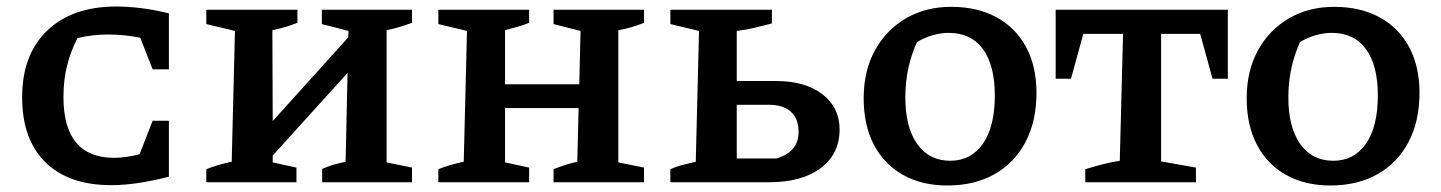

<svg xmlns="http://www.w3.org/2000/svg" viewBox="-20 -560 4429 590"><path d="M322 9Q191 9 119.5 -61.5Q48 -132 48 -261Q48 -392 125 -466Q202 -540 338 -540Q373 -540 413.5 -535Q454 -530 499 -519V-347H449L411 -444Q387 -449 361.5 -451.5Q336 -454 311 -454Q264 -454 218 -443Q197 -402 186 -358Q175 -314 175 -262Q175 -75 331 -75Q365 -75 409 -86L449 -189H499V-17Q398 9 322 9Z M614 0V-40Q648 -54 692 -63L702 -465L614 -486V-530H894V-490Q877 -483 856.5 -477Q836 -471 817 -467L818 -188L1050 -445L1051 -465L969 -486V-530H1246V-490Q1206 -475 1168 -467V-61L1246 -45V0H970V-41Q988 -49 1005.5 -54Q1023 -59 1042 -63L1048 -336L818 -82V-61L891 -45V0Z M1327 0V-40Q1361 -54 1405 -63L1415 -465L1327 -486V-530H1606V-490Q1589 -483 1573 -478.5Q1557 -474 1532 -467V-301H1760L1764 -465L1681 -486V-530H1959V-490Q1942 -483 1922 -477Q1902 -471 1880 -467V-61L1959 -45V0H1681V-40Q1701 -48 1718 -53.5Q1735 -59 1754 -63L1758 -228H1532V-61L1606 -45V0Z M2040 0V-40Q2057 -48 2074.5 -52.5Q2092 -57 2118 -63L2128 -465L2040 -486V-530H2352V-488Q2325 -481 2300.5 -475Q2276 -469 2244 -465V-311H2366Q2454 -311 2507 -270.5Q2560 -230 2560 -162Q2560 -87 2502 -43.5Q2444 0 2344 0ZM2244 -73H2366Q2434 -93 2434 -155Q2434 -195 2410.5 -216.5Q2387 -238 2342 -238H2244Z M2891 10Q2813 10 2755 -22.5Q2697 -55 2665.5 -115Q2634 -175 2634 -258Q2634 -343 2669 -406Q2704 -469 2764.5 -504Q2825 -539 2903 -539Q2983 -539 3042 -507Q3101 -475 3133 -415.5Q3165 -356 3165 -275Q3165 -188 3131.5 -124Q3098 -60 3036.5 -25Q2975 10 2891 10ZM2900 -66Q2964 -66 3000.5 -118.5Q3037 -171 3037 -267Q3037 -359 3000.5 -409Q2964 -459 2895 -459Q2872 -459 2847 -452Q2822 -445 2798 -431Q2762 -352 2762 -261Q2762 -169 2798.5 -117.5Q2835 -66 2900 -66Z M3753 -530V-318H3706L3668 -456H3548V-64L3655 -45V0H3315V-40Q3341 -48 3367.5 -55Q3394 -62 3421 -66L3431 -456H3309L3271 -318H3224V-530Z M4068 10Q3990 10 3932 -22.5Q3874 -55 3842.5 -115Q3811 -175 3811 -258Q3811 -343 3846 -406Q3881 -469 3941.5 -504Q4002 -539 4080 -539Q4160 -539 4219 -507Q4278 -475 4310 -415.5Q4342 -356 4342 -275Q4342 -188 4308.5 -124Q4275 -60 4213.5 -25Q4152 10 4068 10ZM4077 -66Q4141 -66 4177.5 -118.5Q4214 -171 4214 -267Q4214 -359 4177.5 -409Q4141 -459 4072 -459Q4049 -459 4024 -452Q3999 -445 3975 -431Q3939 -352 3939 -261Q3939 -169 3975.5 -117.5Q4012 -66 4077 -66Z"/></svg>

Font: Piazzolla SC SemiBold
Style: Regular
Weight: 600
Designer: Juan Pablo del Peral
Foundry: Huerta Tipografica
Version: Version 1.330